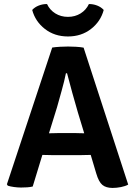

<svg xmlns="http://www.w3.org/2000/svg" viewBox="-20 -917 666 945"><path d="M237 -153.5Q230 -153.5 215 -154Q200 -154.5 188.5 -154.5L141 1Q128.5 4 113.8 5Q99 6 83.5 6Q67.5 6 49 3.5Q30.5 1 18.5 -3L14 -10L237 -683Q253 -685.5 275.5 -686.8Q298 -688 315 -688Q331 -688 353.8 -686.8Q376.5 -685.5 391.5 -682.5L611 -8.5Q597 -0.5 575.2 3.8Q553.5 8 534 8Q502 8 484 -6.8Q466 -21.5 453.5 -64L426.5 -154.5Q414.5 -154.5 399.2 -154Q384 -153.5 377 -153.5ZM260.5 -388.5 221 -261Q232 -261 245.5 -261.5Q259 -262 266 -262H352Q358.5 -262 371 -261.5Q383.5 -261 394.5 -261L363.5 -363Q351 -405.5 336.2 -458.8Q321.5 -512 310 -556.5H304.5Q297 -519 283.5 -470.8Q270 -422.5 260.5 -388.5ZM490.5 -868Q475.5 -811.5 428 -774.5Q380.5 -737.5 314.5 -737.5Q248.5 -737.5 201 -774.5Q153.5 -811.5 138.5 -868Q151 -882 171 -889.8Q191 -897.5 211.5 -897Q225 -868 252.2 -851Q279.5 -834 314.5 -834Q349.5 -834 376.8 -851Q404 -868 417.5 -897Q438 -897.5 458 -889.8Q478 -882 490.5 -868Z"/></svg>

Font: Signika SC SemiBold
Style: Regular
Weight: 600
Designer: Anna Giedryś
Foundry: Anna Giedryś
Version: Version 2.000; ttfautohint (v1.8.3) -l 8 -r 50 -G 200 -x 9 -